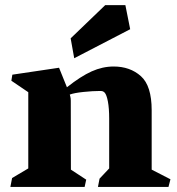

<svg xmlns="http://www.w3.org/2000/svg" viewBox="-20 -739 699 759"><path d="M24.9 -419.9 28.8 -443.8 213.4 -471.2 244.6 -394Q299.3 -437.5 342.3 -456.8Q385.3 -476.1 429.2 -476.1Q494.1 -476.1 536.9 -438Q579.6 -399.9 579.6 -303.2V-68.4L653.8 -30.3L646 0H367.2L373.5 -32.7L411.6 -73.2V-270Q411.6 -311 406.5 -337.9Q401.4 -364.7 393.6 -373Q390.1 -376.5 386.5 -377.9Q382.8 -379.4 376 -379.4Q346.7 -379.4 309.8 -375.5Q272.9 -371.6 255.9 -365.2Q256.3 -363.3 258.1 -356.7Q259.8 -350.1 259.8 -340.8L260.3 -68.4L320.8 -28.8L314.5 0H21L27.8 -35.2L91.8 -73.2V-374.5ZM396 -718.8H475.6L494.6 -623.5L273.4 -508.8L259.3 -587.4Z"/></svg>

Font: Vesper Libre Heavy
Style: Regular
Weight: 900
Designer: Robert Keller & Kimya Gandhi
Foundry: Mota Italic
Version: Version 1.058